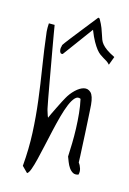

<svg xmlns="http://www.w3.org/2000/svg" viewBox="-142 -1036 742 1104"><g transform="rotate(15 229.0 -484.5)"><path d="M101.6 -34.2Q110.4 -137.7 106 -232.4Q101.6 -327.1 89.8 -420.9Q78.1 -514.6 62.5 -611.3Q46.9 -708 34.2 -814.5Q34.2 -817.4 33.7 -824.2Q33.2 -831.1 33.2 -839.4Q33.2 -847.7 33.7 -854.5Q34.2 -861.3 34.2 -864.3H68.4Q71.3 -846.7 77.6 -809.6Q84 -772.5 92.3 -725.6Q100.6 -678.7 109.9 -627Q119.1 -575.2 127.4 -528.3Q135.7 -481.4 142.6 -444.3Q149.4 -407.2 153.3 -389.6Q153.3 -386.7 155.8 -379.4Q158.2 -372.1 160.6 -364.3Q163.1 -356.4 165.5 -349.1Q168 -341.8 169.9 -338.9Q172.9 -346.7 182.1 -365.7Q191.4 -384.8 202.1 -406.7Q212.9 -428.7 222.7 -447.8Q232.4 -466.8 237.3 -474.6Q252.9 -502.9 277.3 -526.4Q301.8 -549.8 325.2 -555.7Q348.6 -561.5 366.7 -544.4Q384.8 -527.3 389.6 -474.6Q390.6 -461.9 392.1 -435.5Q393.6 -409.2 395.5 -375.5Q397.5 -341.8 399.4 -304.7Q401.4 -267.6 402.8 -234.4Q404.3 -201.2 405.8 -174.8Q407.2 -148.4 407.2 -135.7Q418 -122.1 423.3 -104Q428.7 -85.9 423.8 -68.4Q404.3 -61.5 390.6 -69.3Q377 -77.1 367.2 -91.3Q357.4 -105.5 350.6 -123Q343.8 -140.6 338.9 -153.3Q340.8 -190.4 341.8 -233.4Q342.8 -276.4 341.3 -320.8Q339.8 -365.2 335.4 -409.2Q331.1 -453.1 322.3 -492.2Q304.7 -501 289.6 -485.4Q274.4 -469.7 261.2 -438Q248 -406.2 236.3 -363.3Q224.6 -320.3 213.9 -272.9Q203.1 -225.6 192.9 -178.7Q182.6 -131.8 173.3 -93.8Q164.1 -55.7 154.8 -30.3Q145.5 -4.9 135.7 0ZM428.8 -723.8Q419.1 -734.7 409.1 -741Q399 -747.2 389 -753Q378.9 -758.8 367.6 -767Q356.2 -775.2 344.2 -790.3Q332.2 -805.5 318.3 -830Q304.3 -854.5 288.8 -894.2L156.5 -714.5Q148.1 -712.2 143.5 -716.8Q139 -721.5 137.4 -729.7Q135.7 -737.8 136.7 -746Q137.7 -754.2 139.6 -758.8Q140.3 -761.2 139.6 -761.2Q139 -761.2 141.3 -765.1Q143.5 -769 151 -779.1Q158.4 -789.2 175.9 -811.7Q193.5 -834.3 223 -871.6Q252.5 -909 298.5 -967.3Q299.8 -970.4 304 -968.8Q308.2 -967.3 309.5 -965Q325.1 -937.7 332.9 -917.1Q340.6 -896.5 345.5 -881Q350.4 -865.4 355.2 -852.6Q360.1 -839.7 370.2 -827.7Q380.2 -815.6 398 -802.8Q415.9 -790 447.6 -774.4Z"/></g></svg>

Font: Over the Rainbow
Style: Regular
Weight: 400
Designer: Kimberly Geswein
Foundry: Kimberly Geswein
Version: Version 1.002 2010